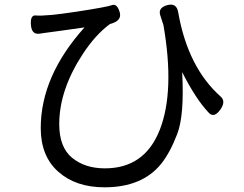

<svg xmlns="http://www.w3.org/2000/svg" viewBox="-20 -750 1040 820"><path d="M694 -728Q734 -739 741 -698Q782 -462 923 -337Q946 -316 920 -280.5Q894 -245 872 -268Q816 -327 758 -442Q768 -259 737 -178Q706 -97 668 -50Q587 50 426 50Q304 50 229 -16.5Q154 -83 154 -203Q154 -425 341 -633L242 -619Q174 -610 168 -609L148 -606Q115 -602 112 -644Q109 -686 132 -684Q175 -680 306 -700Q437 -720 458 -728Q479 -736 490.5 -700.5Q502 -665 461 -651L449 -647Q388 -602 334 -520Q233 -366 233 -220Q233 -121 288 -76Q343 -31 428 -31Q598 -31 662.5 -196Q727 -361 678 -643L664 -686Q655 -717 694 -728Z"/></svg>

Font: Raw Maruko Gothic CJK TC
Style: Regular
Weight: 400
Version: Version 1.001